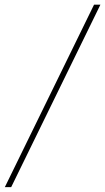

<svg xmlns="http://www.w3.org/2000/svg" viewBox="-56 -730 444 811"><path d="M368.2 -710.4 -8.8 60.5H-35.6L341.3 -710.4Z"/></svg>

Font: Roboto Condensed Thin
Style: Italic
Weight: 250
Italic angle: -12°
Designer: Christian Robertson
Foundry: Google
Version: Version 3.008; 2023